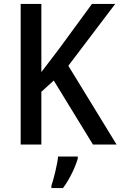

<svg xmlns="http://www.w3.org/2000/svg" viewBox="-20 -734 612 975"><path d="M572 0 327 -400 565 -714H447L280 -486C246 -441 216 -402 190 -368V-714H85V0H190V-268L253 -325L452 0ZM375 71V61H275C271 102 253 174 241 209V221H300C333 177 363 114 375 71Z"/></svg>

Font: Noto Sans Lao SemiCondensed Medium
Style: Regular
Weight: 500
Width: 4
Designer: Monotype Design Team
Foundry: Monotype Imaging Inc.
Version: Version 2.003